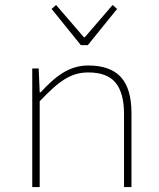

<svg xmlns="http://www.w3.org/2000/svg" viewBox="-20 -754 640 774"><path d="M110 0V-478H136L140 -382H144Q165 -405 187 -425Q209 -445 232 -459.5Q255 -474 281 -482Q307 -490 336 -490Q424 -490 467 -443.5Q510 -397 510 -298V0H480V-294Q480 -379 446 -420.5Q412 -462 336 -462Q309 -462 285.5 -455Q262 -448 239 -433.5Q216 -419 192 -397Q168 -375 140 -346V0ZM306 -572 188 -718 206 -734 318 -604H322L434 -734L452 -718L334 -572Z"/></svg>

Font: Source Code Pro ExtraLight
Style: Regular
Weight: 200
Monospace: yes
Designer: Paul D. Hunt, Teo Tuominen
Foundry: Adobe Systems Incorporated
Version: Version 2.030;PS 1.000;hotconv 16.6.51;makeotf.lib2.5.65220